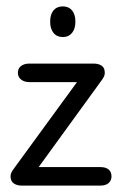

<svg xmlns="http://www.w3.org/2000/svg" viewBox="-20 -581 385 601"><path d="M101 -58 297 -328Q303 -336 305.5 -341.5Q308 -347 308 -353Q308 -369 298 -375.5Q288 -382 273 -382H72Q56 -382 46 -374.5Q36 -367 36 -353Q36 -340 46 -332Q56 -324 72 -324H221L24 -54Q18 -46 15.5 -40.5Q13 -35 13 -29Q13 -14 23 -7Q33 0 48 0H294Q311 0 320 -8Q329 -16 329 -29Q329 -43 320 -50.5Q311 -58 294 -58ZM177 -561Q158 -561 147.5 -548.5Q137 -536 137 -513Q137 -491 147.5 -478Q158 -465 177 -465Q195 -465 205.5 -478Q216 -491 216 -513Q216 -536 205.5 -548.5Q195 -561 177 -561Z"/></svg>

Font: Beiruti
Style: Regular
Weight: 400
Version: Version 1.00